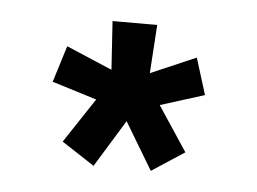

<svg xmlns="http://www.w3.org/2000/svg" viewBox="-31 -753 407 304"><g transform="rotate(5 172.5 -601.5)"><path d="M75 -520 122 -591 51 -613 69 -671 142 -640 137 -717H208L203 -640L275 -671L293 -613L223 -591L270 -520L218 -486L173 -561L127 -486Z"/></g></svg>

Font: Oxford Sans
Style: Bold
Weight: 700
Designer: Matt McInerney, Pablo Impallari, Rodrigo Fuenzalida
Foundry: Matt McInerney, Pablo Impallari, Rodrigo Fuenzalida
Version: Version 3.000g; ttfautohint (v1.5) -l 8 -r 28 -G 28 -x 14 -D